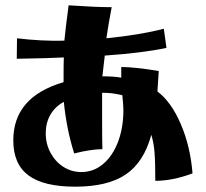

<svg xmlns="http://www.w3.org/2000/svg" viewBox="-20 -612 774 722"><path d="M30 -84Q30 -166 77 -220.5Q124 -275 219 -303Q219 -382 220 -396Q164 -393 43 -391L44 -468Q134 -457 222 -459Q227 -509 238 -592Q341 -585 400 -585Q388 -523 380 -468Q509 -481 596 -504L606 -432Q518 -413 374 -403L365 -325Q409 -325 436 -320V-360Q486 -360 577 -345L572 -268Q624 -229 660 -145Q696 -61 704 40Q629 68 564 68Q564 -4 561 -40Q558 -76 549 -105Q521 -2 453 44Q385 90 263 90Q144 90 87 47.5Q30 5 30 -84ZM444 -198Q444 -216 440 -254Q398 -264 364 -263V-162Q364 -83 365 -51Q323 -51 259 -35Q230 -127 220 -229Q187 -211 169.5 -180.5Q152 -150 152 -111Q152 -71 170 -37.5Q188 -4 218.5 15.5Q249 35 286 35Q332 35 368 4.5Q404 -26 424 -79Q444 -132 444 -198Z"/></svg>

Font: Otomanopee
Style: Regular
Weight: 400
Designer: Das Ende der Wildnis
Foundry: Gutenberg Labo
Version: Version 3.000